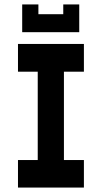

<svg xmlns="http://www.w3.org/2000/svg" viewBox="-20 -834 459 865"><path d="M61 11V-113H150V-511H61V-636H358V-511H268V-113H358V11ZM80 -689V-814H153V-770H265V-814H337V-689Z"/></svg>

Font: Pixelify Sans SemiBold
Style: Regular
Weight: 600
Designer: Stefie Justprince
Foundry: Typecalism Foundryline
Version: Version 1.000